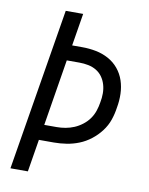

<svg xmlns="http://www.w3.org/2000/svg" viewBox="-83 -796 666 857"><g transform="rotate(10 250.0 -367.5)"><path d="M24 0 145 -735H224L200 -588H246Q278 -588 308.5 -582Q339 -576 365.5 -561.5Q392 -547 411 -524Q430 -501 439.5 -472.5Q449 -444 450 -412.5Q451 -381 445 -349Q441 -320 431.5 -292.5Q422 -265 403.5 -240.5Q385 -216 360.5 -197Q336 -178 308.5 -167Q281 -156 252 -151.5Q223 -147 195 -147H127L103 0ZM139 -217H195Q215 -217 235 -220.5Q255 -224 274 -232Q293 -240 310.5 -253.5Q328 -267 340 -284Q352 -301 358.5 -320.5Q365 -340 368 -360Q372 -380 372 -400.5Q372 -421 366.5 -440Q361 -459 350 -474.5Q339 -490 322.5 -500Q306 -510 286 -514Q266 -518 245 -518H188Z"/></g></svg>

Font: Iosevka Oblique
Style: Regular
Weight: 400
Italic angle: -9°
Monospace: yes
Designer: Belleve Invis
Foundry: Belleve Invis
Version: Version 32.5.0; ttfautohint (v1.8.4)